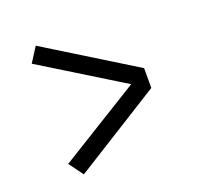

<svg xmlns="http://www.w3.org/2000/svg" viewBox="-103 -705 807 784"><g transform="rotate(-20 300.0 -313.5)"><path d="M128.5 -594 513 -356.5V-270.5L133.5 -33L88 -95L441 -313L88 -530.5Z"/></g></svg>

Font: Fast_Mono
Style: Regular
Weight: 400
Monospace: yes
Designer: Carrois Corporate, Edenspiekermann AG, Nikita Prokopov
Foundry: Carrois Corporate, Edenspiekermann AG, Nikita Prokopov
Version: Version 5.002